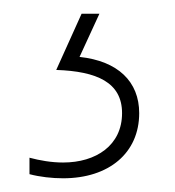

<svg xmlns="http://www.w3.org/2000/svg" viewBox="-20 -20 255 280"><path d="M183 145C183 99 152 69 96 63L125 0H99L62 82C121 84 158 100 158 145C158 192 120 217 72 217C55 217 38 214 23 210V234C38 238 56 240 72 240C139 240 183 203 183 145Z"/></svg>

Font: Noto Sans Myanmar UI Condensed Thin
Style: Regular
Weight: 100
Width: 3
Designer: Monotype Design Team
Foundry: Monotype Imaging Inc.
Version: Version 2.103